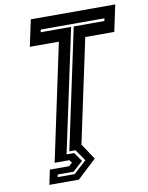

<svg xmlns="http://www.w3.org/2000/svg" viewBox="-95 -768 781 1010"><g transform="rotate(-10 296.0 -263.0)"><path d="M85.5 174.5 102 96H204.5L223 80L211.5 65H133L265.5 -558.5H110.5L140.5 -700H591.5L561.5 -558.5H406.5L288.5 -5L344.5 80L243 174.5ZM135.5 142H226.5L294.5 80L252.5 19H219.5L356.5 -624H520L523 -638H183L180 -624H342.5L202.5 32.5H243L276.5 80L223 128.5H138.5Z"/></g></svg>

Font: Tourney
Style: Bold Italic
Weight: 700
Italic angle: -12°
Version: Version 1.015